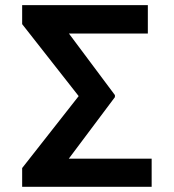

<svg xmlns="http://www.w3.org/2000/svg" viewBox="-20 -720 670 740"><path d="M564.5 0H65.4V-72.3L283.2 -349.6L65.4 -627V-700.2H549.8V-590.8H245.6L422.9 -353.5V-345.7L245.1 -108.4H564.5Z"/></svg>

Font: Pretendard Std SemiBold
Style: Regular
Weight: 600
Designer: Base glyphs from Inter by Rasmus Andersson; Hangeul glyphs from Noto Sans CJK(Source Han Sans) by Jang Soo-young and Kan
Foundry: Kil Hyung-jin
Version: Version 1.309